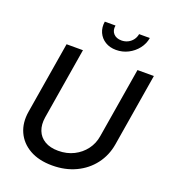

<svg xmlns="http://www.w3.org/2000/svg" viewBox="-167 -1061 1056 1194"><g transform="rotate(20 361.0 -464.5)"><path d="M316.9 11.7Q228 11.7 167.2 -22.9Q106.4 -57.6 79.6 -117.2Q52.7 -176.8 65.4 -252.9L144 -727.5H252.4L174.3 -254.4Q166.5 -204.6 181.2 -167Q195.8 -129.4 231.4 -108.2Q267.1 -86.9 320.8 -86.9Q377.9 -86.9 423.6 -109.9Q469.2 -132.8 498.8 -172.4Q528.3 -211.9 536.1 -261.7L613.3 -727.5H721.7L642.1 -245.6Q629.4 -169.9 585 -111.6Q540.5 -53.2 471.7 -20.8Q402.8 11.7 316.9 11.7ZM444.3 -799.3Q402.8 -799.3 372.3 -818.1Q341.8 -836.9 327.4 -869.1Q313 -901.4 319.3 -940.9H390.1Q384.3 -907.7 402.8 -887Q421.4 -866.2 456.1 -866.2Q478.5 -866.2 497.8 -875.7Q517.1 -885.3 529.8 -902.1Q542.5 -918.9 546.4 -940.9H617.2Q610.8 -901.4 585.7 -869.1Q560.5 -836.9 523.7 -818.1Q486.8 -799.3 444.3 -799.3Z"/></g></svg>

Font: Inter 28pt Medium
Style: Italic
Weight: 500
Italic angle: -9.3988°
Designer: Rasmus Andersson
Foundry: rsms
Version: Version 4.001;git-66647c0bb